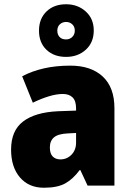

<svg xmlns="http://www.w3.org/2000/svg" viewBox="-20 -871 616 901"><path d="M310 -563Q407 -563 462 -512Q517 -461 517 -363V0H391L357 -73H354Q322 -30 285.5 -10Q249 10 186 10Q115 10 73.5 -38.5Q32 -87 32 -169Q32 -258 88.5 -301Q145 -344 252 -349L337 -352V-362Q337 -398 320.5 -414Q304 -430 275 -430Q245 -430 209 -419Q173 -408 134 -389L84 -513Q129 -537 185.5 -550Q242 -563 310 -563ZM299 -245Q253 -243 233.5 -226.5Q214 -210 214 -179Q214 -150 227.5 -136.5Q241 -123 263 -123Q294 -123 315.5 -145Q337 -167 337 -202V-247ZM290 -604Q233 -604 198 -637.5Q163 -671 163 -727Q163 -783 198 -817Q233 -851 290 -851Q345 -851 382.5 -817Q420 -783 420 -728Q420 -672 383 -638Q346 -604 290 -604ZM290 -686Q307 -686 319 -697.5Q331 -709 331 -727Q331 -746 319 -757Q307 -768 290 -768Q273 -768 261 -757Q249 -746 249 -727Q249 -709 259.5 -697.5Q270 -686 290 -686Z"/></svg>

Font: Noto Sans Gurmukhi SemiCondensed Black
Style: Regular
Weight: 900
Width: 4
Designer: Jelle Bosma - Monotype Design Team
Foundry: Monotype Imaging Inc.
Version: Version 2.004; ttfautohint (v1.8.4.7-5d5b)